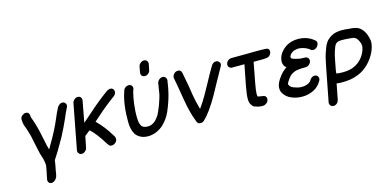

<svg xmlns="http://www.w3.org/2000/svg" viewBox="-85 -1250 3975 1970"><g transform="rotate(-15 1902.5 -265.5)"><path d="M263 219Q251 219 241 212Q227 201 227 183Q227 177 228 170Q241 109 246 83Q254 41 255 31V24Q255 18 254 15Q251 -19 244 -44L225 -105L213 -159Q211 -171 208 -182Q200 -219 194 -248Q188 -293 163 -370L153 -399Q134 -440 134 -487V-496L135 -499Q138 -517 156 -530.5Q174 -544 192 -544Q212 -544 222 -531Q231 -519 231 -502V-493Q233 -481 242 -460Q272 -377 293 -270L306 -210Q316 -162 316 -161Q316 -160 317 -159L328 -119L349 -156Q428 -288 477 -404Q499 -459 528 -514Q539 -533 556 -542Q568 -549 581 -549Q608 -549 618 -524Q621 -517 621 -509Q621 -506 620 -502Q619 -495 615 -488Q589 -439 569 -388Q529 -297 482 -208Q400 -63 361 -6L357 0L355 4Q353 18 352 28L344 74L337 107Q335 118 335 123L332 141Q330 150 326.5 164.5Q323 179 310 195Q288 219 263 219Z M640 11Q620 11 609 -4Q600 -15 600 -28Q600 -33 601 -38Q663 -368 692 -515Q696 -535 713 -549.5Q730 -564 750 -564Q770 -564 781 -550Q790 -539 790 -525Q790 -520 789 -515Q760 -366 747 -290Q794 -330 840 -371Q943 -464 1055 -545Q1073 -558 1093 -559Q1113 -559 1124 -545Q1133 -534 1133 -519Q1133 -515 1132 -511Q1128 -490 1111 -476Q999 -395 896 -301L861 -271Q942 -191 1001 -92L1012 -75Q1019 -62 1019 -47V-40Q1015 -21 997.5 -6.5Q980 8 958 8Q940 8 929 -6L917 -23Q839 -148 786 -195L778 -201Q724 -157 722 -157L698 -38Q694 -18 677 -3.5Q660 11 640 11Z M1353 13H1345Q1262 13 1216 -47Q1184 -102 1184 -172V-206Q1184 -311 1201 -401Q1211 -455 1231 -510Q1240 -530 1260 -539Q1273 -545 1286 -545L1298 -544Q1325 -534 1325 -507Q1325 -503 1324 -497L1320 -484L1313 -464Q1306 -437 1301 -409Q1290 -355 1285 -283Q1284 -277 1284 -275V-272L1283 -246Q1282 -231 1282 -217Q1282 -183 1287 -151Q1287 -150 1287.5 -148Q1288 -146 1288.5 -144Q1289 -142 1289 -141Q1291 -133 1299 -116L1307 -104L1311 -102Q1317 -97 1326 -92H1327Q1333 -89 1342 -87L1350 -86L1378 -85L1391 -87L1408 -92Q1409 -93 1411 -93V-94Q1415 -94 1431 -104Q1455 -118 1481 -156Q1485 -159 1486 -163L1490 -168Q1493 -173 1495 -178Q1529 -246 1550 -316Q1551 -321 1553 -325L1554 -328L1555 -330L1567 -374Q1577 -429 1585 -487Q1589 -507 1606 -521.5Q1623 -536 1643 -536Q1663 -536 1674 -522Q1684 -510 1684 -495Q1684 -491 1683 -487Q1680 -474 1679 -462Q1675 -433 1669 -403Q1648 -295 1598 -179Q1566 -106 1506 -50Q1436 9 1353 13ZM1444 -701Q1448 -721 1465.5 -735.5Q1483 -750 1503 -750Q1523 -750 1534 -735Q1543 -725 1543 -711Q1543 -706 1542 -701L1530 -641Q1527 -621 1509.5 -606.5Q1492 -592 1472 -592Q1452 -592 1440 -606Q1432 -617 1432 -631Q1432 -636 1433 -641Z M1902 22Q1898 22 1885 20Q1872 18 1862 -2Q1818 -115 1798 -239L1780 -345Q1768 -421 1753 -496V-501Q1753 -506 1754 -511Q1756 -522 1767 -536Q1785 -558 1813 -558Q1844 -558 1852 -522Q1867 -448 1880 -373Q1895 -265 1912 -192V-191H1913Q1915 -179 1931 -120Q1962 -163 1978 -189L1981 -193V-195Q1994 -211 2078 -365Q2118 -440 2161 -513Q2180 -549 2215 -549Q2240 -549 2253 -524Q2256 -517 2256 -509Q2256 -506 2255 -502Q2253 -493 2235 -462L2168 -342Q2134 -278 2098 -214Q2008 -58 1937 8Q1920 22 1902 22Z M2490 -445H2357Q2338 -446 2326 -460Q2318 -470 2318 -483Q2318 -488 2319 -493Q2323 -513 2339.5 -527Q2356 -541 2376 -541L2579 -542L2601 -543Q2621 -543 2686 -543Q2751 -543 2763 -536Q2778 -527 2778 -508Q2778 -502 2777 -496Q2775 -484 2764 -469Q2753 -454 2733 -449Q2703 -445 2673 -445H2587L2546 -229Q2531 -151 2531 -116Q2531 -94 2537 -89Q2614 -79 2614 -70Q2625 -56 2625 -43Q2625 -40 2624 -37L2622 -28Q2617 1 2574 16H2542Q2520 16 2468 -3Q2438 -31 2432 -64Q2430 -75 2430 -91Q2430 -140 2448 -233L2487 -432Q2488 -439 2490 -445Z M2981 30Q2920 30 2871 10Q2808 -13 2778 -72Q2770 -92 2770 -114Q2770 -125 2772 -136Q2781 -179 2819 -228Q2851 -273 2897 -303Q2865 -329 2865 -371Q2865 -383 2868 -397Q2877 -442 2912 -480Q2979 -553 3086 -553Q3188 -553 3261 -488Q3270 -478 3270 -464Q3270 -460 3269 -456Q3264 -433 3247 -418.5Q3230 -404 3210 -404Q3189 -404 3181 -417Q3180 -417 3168 -426Q3130 -449 3090 -455V-456L3055 -457Q3028 -453 3016 -449Q2973 -426 2969 -405Q2966 -403 2965 -398V-394Q2965 -390 2966 -387V-386Q2966 -370 3049 -354Q3055 -354 3056 -353Q3062 -353 3066 -352Q3087 -351 3107.5 -350.5Q3128 -350 3139 -336Q3148 -326 3148 -312Q3148 -307 3147 -302Q3143 -282 3126 -267.5Q3109 -253 3089 -253Q2997 -253 2966 -239Q2952 -233 2942 -227Q2936 -222 2932 -220Q2928 -218 2916 -206Q2916 -205 2915 -205Q2910 -200 2895 -180Q2872 -149 2869 -133V-128Q2880 -105 2887 -102Q2899 -87 2969 -70L2988 -68L3023 -69Q3026 -70 3028 -70Q3030 -70 3031 -71Q3066 -77 3090 -97Q3090 -98 3092.5 -100.5Q3095 -103 3097 -106Q3119 -146 3153 -146Q3180 -146 3191 -121Q3194 -113 3194 -105Q3194 -101 3193 -97Q3191 -90 3188 -84Q3155 -24 3098.5 3Q3042 30 2981 30Z M3449 -104Q3576 -104 3649 -189Q3692 -239 3704 -300Q3705 -306 3705 -312Q3705 -347 3681 -386Q3660 -420 3617 -420Q3601 -420 3585 -423Q3555 -426 3510 -426Q3456 -426 3438 -382L3420 -334Q3409 -301 3395 -227Q3375 -124 3375 -112Q3375 -110 3377 -110Q3379 -110 3387 -107Q3395 -104 3449 -104ZM3263 205Q3254 205 3244 201Q3222 188 3222 164Q3222 160 3223 155Q3289 -181 3291 -197L3307 -273Q3313 -307 3329 -352Q3330 -359 3333 -361Q3342 -391 3356 -421Q3385 -480 3453 -509Q3492 -524 3545 -524Q3584 -524 3623 -518Q3671 -518 3713 -501Q3781 -465 3802 -358Q3805 -346 3805 -332Q3805 -313 3800 -291Q3788 -231 3743 -166Q3672 -67 3572 -32Q3508 -6 3406 -6Q3379 -6 3352 -10L3321 150Q3318 165 3311 178Q3292 205 3263 205Z"/></g></svg>

Font: Bad Comic
Style: Italic
Weight: 400
Italic angle: -11°
Designer: GGBotNet
Foundry: GGBotNet
Version: 0.95